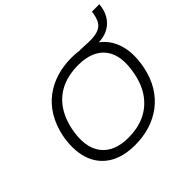

<svg xmlns="http://www.w3.org/2000/svg" viewBox="-193 -1061 1295 1295"><g transform="rotate(-45 454.0 -413.5)"><path d="M408 8Q290 8 215 -41Q140 -90 112.5 -178.5Q85 -267 108 -386Q126 -468 163.5 -529.5Q201 -591 255 -631.5Q309 -672 375.5 -692.5Q442 -713 518 -713Q638 -713 712 -664Q786 -615 814 -526.5Q842 -438 818 -320Q801 -237 763 -175.5Q725 -114 671 -73.5Q617 -33 550.5 -12.5Q484 8 408 8ZM412 -59Q496 -59 563.5 -89Q631 -119 677.5 -180Q724 -241 743 -334Q774 -485 713.5 -565.5Q653 -646 515 -646Q431 -646 363 -616.5Q295 -587 249 -526Q203 -465 183 -372Q153 -222 214 -140.5Q275 -59 412 -59ZM643 -656 594 -709Q622 -708 646.5 -706.5Q671 -705 688 -705Q742 -705 772 -718.5Q802 -732 815.5 -757.5Q829 -783 835 -818L837 -835H908L904 -807Q896 -762 871 -727.5Q846 -693 807 -674.5Q768 -656 719 -656Z"/></g></svg>

Font: Nunito Sans 7pt SemiExpanded Light
Style: Italic
Weight: 300
Width: 6
Italic angle: -9°
Designer: Vernon Adams
Foundry: Vernon Adams
Version: Version 3.101;gftools[0.9.27]